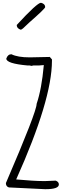

<svg xmlns="http://www.w3.org/2000/svg" viewBox="-20 -1350 446 1384"><path d="M62.5 -959Q107.4 -936.5 194.3 -936.5L338.9 -939.5L354.5 -921.9V-912.1Q354.5 -630.9 96.7 -56.6Q226.6 -44.9 287.1 -44.9H308.6L381.8 -47.9Q404.3 -39.1 404.3 -20.5Q404.3 13.7 308.6 13.7H304.7L43.9 1Q22.5 -5.9 22.5 -30.3Q244.1 -544.9 244.1 -601.6Q280.3 -708 295.9 -880.9L258.8 -877.9H219.7L207 -875L194.3 -877.9H179.7Q25.4 -891.6 25.4 -927.7Q36.1 -959 62.5 -959ZM275.4 -1330.1Q305.7 -1322.3 305.7 -1298.8Q305.7 -1288.1 188.5 -1185.5Q138.7 -1135.7 129.9 -1135.7Q100.6 -1144.5 100.6 -1169.9Q248 -1330.1 275.4 -1330.1Z"/></svg>

Font: Sue Ellen Francisco 
Style: Regular
Weight: 400
Designer: Kimberly Geswein
Foundry: Kimberly Geswein
Version: Version 1.002 2007